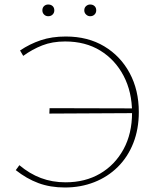

<svg xmlns="http://www.w3.org/2000/svg" viewBox="-20 -826 696 852"><path d="M268 6Q203 6 150.5 -13.5Q98 -33 50 -71L66 -93Q111 -55 161.5 -36Q212 -17 271 -17Q358 -17 424 -55.5Q490 -94 528 -163.5Q566 -233 566 -326Q566 -418 528.5 -489.5Q491 -561 425 -601.5Q359 -642 269 -642Q212 -642 167.5 -624.5Q123 -607 83 -578L69 -602Q112 -631 161 -647.5Q210 -664 272 -664Q370 -664 442.5 -620.5Q515 -577 555.5 -501.5Q596 -426 596 -329Q596 -253 571.5 -191Q547 -129 502.5 -85Q458 -41 398 -17.5Q338 6 268 6ZM199 -322 200 -346 579 -345 578 -324ZM194 -754Q183 -754 175.5 -761.5Q168 -769 168 -780Q168 -792 175.5 -799Q183 -806 194 -806Q206 -806 213.5 -799Q221 -792 221 -780Q221 -769 213.5 -761.5Q206 -754 194 -754ZM380 -754Q370 -754 362 -761.5Q354 -769 354 -780Q354 -792 362 -799Q370 -806 380 -806Q392 -806 399.5 -799Q407 -792 407 -780Q407 -769 399.5 -761.5Q392 -754 380 -754Z"/></svg>

Font: Ysabeau Office Thin
Style: Regular
Weight: 250
Designer: Christian Thalmann (Catharsis Fonts)
Version: Version 2.001;gftools[0.9.30]; featfreeze: tnum,lnum,ss02